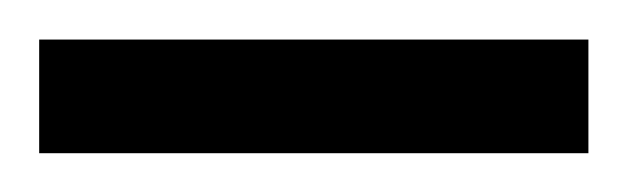

<svg xmlns="http://www.w3.org/2000/svg" viewBox="-30 -79 323 99"><path d="M-9.8 0V-58.6H273.4V0Z"/></svg>

Font: Vazir Thin
Style: Thin
Weight: 100
Designer: Saber Rastikerdar
Foundry: Saber Rastikerdar
Version: Version 30.0.0